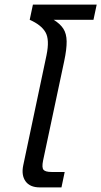

<svg xmlns="http://www.w3.org/2000/svg" viewBox="-20 -814 440 834"><path d="M153 0Q110 0 91 -26.5Q72 -53 81 -96L182 -574Q196 -642 177.5 -674Q159 -706 109 -728L123 -794H400L386 -728H213Q241 -711 255 -689.5Q269 -668 269.5 -634.5Q270 -601 259 -549L167 -116Q161 -86 169 -76.5Q177 -67 204 -67H261L247 0Z"/></svg>

Font: Kanit Light
Style: Italic
Weight: 300
Italic angle: -12°
Designer: Katatrad Team
Foundry: CadsonDemak
Version: Version 2.000; ttfautohint (v1.8.3)